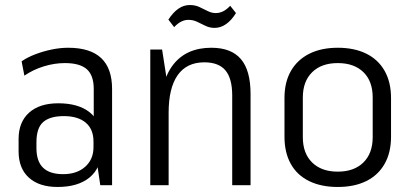

<svg xmlns="http://www.w3.org/2000/svg" viewBox="-20 -737 1637 764"><path d="M353 -177V-383Q353 -437 325.5 -461.5Q298 -486 238 -486Q197 -486 154.5 -473Q112 -460 77 -436L66 -493Q89 -509 120.5 -521Q152 -533 186 -540Q220 -547 251 -547Q339 -547 382.5 -506Q426 -465 426 -383V0H379ZM209 7Q136 7 95 -30Q54 -67 54 -135V-184Q54 -251 95.5 -288.5Q137 -326 212 -326Q292 -326 337 -290Q382 -254 382 -187V-136Q382 -68 336 -30.5Q290 7 209 7ZM231 -44Q286 -44 319 -73.5Q352 -103 352 -151V-174Q352 -223 321 -249Q290 -275 234 -275Q179 -275 152 -251.5Q125 -228 125 -171V-148Q125 -95 151.5 -69.5Q178 -44 231 -44Z M904 -357Q904 -425 877 -457Q850 -489 793 -489Q723 -489 687 -438Q651 -387 651 -288L617 -221V-282Q617 -413 669.5 -480Q722 -547 821 -547Q900 -547 938.5 -502Q977 -457 977 -363V0H904ZM578 -540H625L651 -373V0H578ZM650 -659Q669 -688 690 -702.5Q711 -717 735 -717Q756 -717 772.5 -709.5Q789 -702 805.5 -693.5Q822 -685 838 -685Q854 -685 868 -692Q882 -699 896 -714L919 -685Q901 -656 879.5 -641Q858 -626 834 -626Q814 -626 797 -634.5Q780 -643 764 -650.5Q748 -658 730 -658Q715 -658 701 -651Q687 -644 673 -629Z M1324 7Q1258 7 1210 -16.5Q1162 -40 1137 -85Q1112 -130 1112 -193V-347Q1112 -410 1137.5 -454.5Q1163 -499 1210.5 -523Q1258 -547 1324 -547Q1390 -547 1437.5 -523.5Q1485 -500 1510.5 -455Q1536 -410 1536 -347V-193Q1536 -130 1510.5 -85Q1485 -40 1437.5 -16.5Q1390 7 1324 7ZM1324 -54Q1389 -54 1426 -90.5Q1463 -127 1463 -191V-349Q1463 -414 1426 -450Q1389 -486 1324 -486Q1259 -486 1222 -449.5Q1185 -413 1185 -349V-191Q1185 -127 1222 -90.5Q1259 -54 1324 -54Z"/></svg>

Font: Pathway Extreme SemiCondensed Light
Style: Regular
Weight: 300
Width: 4
Version: Version 1.001;gftools[0.9.26]